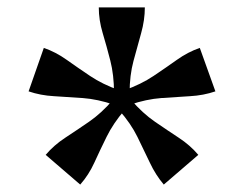

<svg xmlns="http://www.w3.org/2000/svg" viewBox="-20 -650 654 517"><path d="M283 -354V-401H333V-354ZM370 -630Q370 -596 360 -560.5Q350 -525 339.5 -486Q329 -447 329 -400H287Q287 -448 277 -487Q267 -526 256.5 -561Q246 -596 246 -630ZM57 -404 98 -521Q130 -510 159.5 -489Q189 -468 222.5 -445.5Q256 -423 301 -407L287 -368Q243 -383 202.5 -386Q162 -389 125.5 -391Q89 -393 57 -404ZM103 -233Q125 -259 155.5 -279Q186 -299 219.5 -322Q253 -345 284 -381L315 -353Q285 -318 267 -281.5Q249 -245 234 -212Q219 -179 196 -153ZM514 -233 421 -153Q399 -179 383.5 -212Q368 -245 350 -281.5Q332 -318 301 -353L333 -381Q364 -345 397.5 -322Q431 -299 461.5 -279Q492 -259 514 -233ZM518 -521 560 -404Q528 -393 491.5 -391Q455 -389 414.5 -386Q374 -383 330 -368L315 -407Q360 -423 393.5 -445.5Q427 -468 456.5 -489Q486 -510 518 -521Z"/></svg>

Font: Intel One Mono Light
Style: Regular
Weight: 300
Monospace: yes
Designer: Fred Shallcrass
Foundry: Frere-Jones Type LLC
Version: Version 1.004